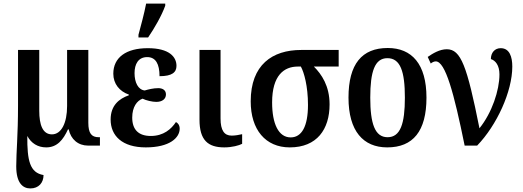

<svg xmlns="http://www.w3.org/2000/svg" viewBox="-20 -816 2933 1076"><path d="M150 240C197 240 224 208 224 165C147 152 132 84 133 -54C155 -13 192 10 239 10C300 10 334 -32 361 -91H365C377 -35 418 0 474 0H540V-47H533C493 -47 475 -69 475 -128V-536H356V-222C356 -127 324 -63 271 -63C219 -63 200 -117 200 -195V-536H81V-225C81 -58 71 36 71 116C71 210 108 240 150 240Z M756 -606H810C845 -657 886 -728 906 -784V-796H799C788 -739 770 -673 756 -621ZM797 10C931 10 987 -44 987 -95C987 -114 977 -127 966 -132C940 -93 897 -54 825 -54C758 -54 721 -88 721 -157C721 -217 748 -252 779 -263C799 -253 833 -245 856 -245C889 -245 910 -261 910 -287C910 -311 891 -322 867 -322C839 -322 812 -315 791 -309C754 -313 734 -354 734 -406C734 -457 755 -496 805 -496C853 -496 874 -457 874 -389C945 -389 969 -411 969 -447C969 -497 929 -546 808 -546C687 -546 615 -494 615 -403C615 -346 650 -304 702 -286V-282C648 -263 600 -226 600 -146C600 -55 665 10 797 10Z M1237 10C1281 10 1320 -1 1337 -10V-64C1319 -60 1299 -56 1278 -56C1237 -56 1216 -85 1216 -152V-536H1098V-145C1098 -30 1146 10 1237 10Z M1604 10C1756 10 1827 -91 1827 -231C1827 -335 1782 -400 1739 -443H1878V-536H1668C1506 -536 1385 -453 1385 -248C1385 -89 1468 10 1604 10ZM1609 -46C1541 -46 1505 -122 1505 -242C1505 -394 1572 -443 1649 -443H1666C1684 -411 1706 -333 1706 -228C1706 -108 1671 -46 1609 -46Z M2150 10C2295 10 2370 -81 2370 -269C2370 -457 2288 -547 2153 -547C2008 -547 1933 -457 1933 -269C1933 -81 2016 10 2150 10ZM2152 -47C2081 -47 2055 -123 2055 -269C2055 -415 2080 -490 2151 -490C2224 -490 2249 -415 2249 -269C2249 -123 2224 -47 2152 -47Z M2584 0H2654C2764 -114 2851 -303 2851 -443C2851 -497 2836 -546 2786 -546C2753 -546 2731 -521 2731 -485C2756 -477 2779 -451 2779 -399C2779 -310 2737 -184 2667 -97C2597 -447 2563 -540 2484 -540C2444 -540 2406 -517 2377 -497L2394 -460C2402 -467 2413 -472 2422 -472C2476 -472 2524 -295 2584 0Z"/></svg>

Font: Noto Serif Condensed Semi
Style: Regular
Weight: 600
Width: 3
Designer: Monotype Design Team
Foundry: Monotype Imaging Inc.
Version: Version 1.002